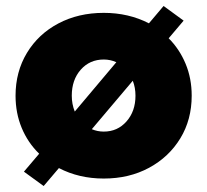

<svg xmlns="http://www.w3.org/2000/svg" viewBox="-20 -587 693 642"><path d="M126 35 60 -13 111 -73Q73 -110 52.5 -159.5Q32 -209 32 -267Q32 -347 70 -410Q108 -473 175 -508.5Q242 -544 327 -544Q410 -544 478 -509L527 -567L594 -518L544 -459Q580 -423 600.5 -374Q621 -325 621 -267Q621 -187 583 -124.5Q545 -62 478.5 -26Q412 10 327 10Q244 10 177 -25ZM220 -267Q220 -239 230 -214L369 -379Q349 -388 327 -388Q280 -388 250 -354Q220 -320 220 -267ZM327 -147Q373 -147 403 -181Q433 -215 433 -267Q433 -294 424 -317L287 -155Q306 -147 327 -147Z"/></svg>

Font: Lexend Deca ExtraBold
Style: Regular
Weight: 800
Designer: Bonnie Shaver-Troup, Thomas Jockin
Foundry: Lexend
Version: Version 1.008; ttfautohint (v1.8.4.7-5d5b)